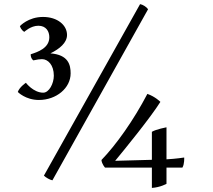

<svg xmlns="http://www.w3.org/2000/svg" viewBox="-20 -819 1040 937"><path d="M169.9 -331.1C255.4 -331.1 324.7 -389.6 324.7 -460.9C324.7 -502.4 314 -551.8 226.1 -558.6C271 -580.6 307.1 -610.4 307.1 -648.4C307.1 -695.8 261.2 -736.3 189.9 -736.3C117.2 -736.3 77.1 -691.4 77.1 -691.4C84 -670.4 98.6 -663.6 98.6 -663.6C98.6 -663.6 129.9 -693.4 167 -693.4C205.1 -693.4 220.7 -666 220.7 -637.2C220.7 -584 163.6 -564.9 129.9 -554.2C129.9 -547.4 129.9 -534.7 142.6 -524.4C162.1 -528.8 174.8 -530.3 185.1 -530.3C213.9 -530.3 242.7 -502.4 242.7 -449.7C242.7 -411.6 219.7 -366.7 190.9 -366.7C142.6 -366.7 106.4 -415 106.4 -415C106.4 -415 74.7 -394 66.9 -370.1C66.9 -370.1 104.5 -331.1 169.9 -331.1ZM475.1 -38.1C477.1 -17.6 492.7 -1 492.7 -1H721.2V98.1C762.7 95.2 792.5 78.1 792.5 78.1V-1H870.1C880.9 -18.6 878.9 -50.3 878.9 -50.3C878.9 -50.3 839.4 -43.9 792.5 -41.5V-197.8C792.5 -197.8 742.7 -188.5 721.2 -175.8V-39.1L542 -34.2C588.9 -90.8 715.3 -246.1 762.7 -321.8C762.7 -321.8 738.3 -347.2 699.2 -360.8C632.3 -232.4 546.4 -111.8 475.1 -38.1ZM194.3 38.1C203.6 47.4 223.1 58.6 235.8 61L702.6 -773.9C694.8 -785.6 676.3 -796.9 663.6 -798.8Z"/></svg>

Font: Trykker
Style: Regular
Weight: 400
Designer: Magnus Gaarde
Foundry: Magnus Gaarde
Version: Version 1.001